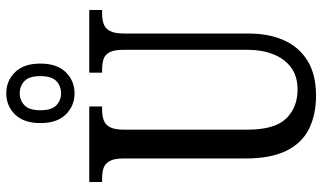

<svg xmlns="http://www.w3.org/2000/svg" viewBox="-228 -791 1029 613"><g transform="rotate(-90 286.5 -484.5)"><path d="M288 10Q227 10 181.5 -12.5Q136 -35 111.5 -85Q87 -135 87 -216V-605Q87 -635 78.5 -649.5Q70 -664 56 -668.5Q42 -673 23 -673H12V-714H253V-673H243Q224 -673 209.5 -668Q195 -663 187 -648Q179 -633 179 -601V-210Q179 -122 214.5 -85.5Q250 -49 307 -49Q350 -49 378 -70Q406 -91 420 -127Q434 -163 434 -208V-605Q434 -635 426 -649.5Q418 -664 404 -668.5Q390 -673 371 -673H361V-714H561V-673H550Q531 -673 516.5 -668Q502 -663 494 -648Q486 -633 486 -601V-206Q486 -140 464 -91.5Q442 -43 398 -16.5Q354 10 288 10ZM295 -761Q255 -761 227.5 -789Q200 -817 200 -870Q200 -923 227.5 -951Q255 -979 295 -979Q335 -979 362.5 -951Q390 -923 390 -870Q390 -817 362.5 -789Q335 -761 295 -761ZM295 -804Q318 -804 334 -819Q350 -834 350 -870Q350 -906 334 -921Q318 -936 295 -936Q273 -936 257 -921Q241 -906 241 -870Q241 -834 257 -819Q273 -804 295 -804Z"/></g></svg>

Font: Noto Serif Khmer ExtraCondensed
Style: Regular
Weight: 400
Width: 2
Designer: Danh Hong and the Monotype Design Team
Foundry: Monotype Imaging Inc.
Version: Version 2.004